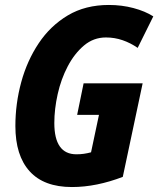

<svg xmlns="http://www.w3.org/2000/svg" viewBox="-20 -744 638 774"><path d="M270 10Q157 10 99.5 -53.5Q42 -117 42 -236Q42 -326 65.5 -412.5Q89 -499 136 -569.5Q183 -640 253.5 -682Q324 -724 419 -724Q471 -724 518 -711.5Q565 -699 598 -678L535 -551Q506 -571 474 -582Q442 -593 407 -593Q357 -593 318.5 -560.5Q280 -528 253 -476.5Q226 -425 212.5 -364.5Q199 -304 199 -248Q199 -122 288 -122Q304 -122 318 -124Q332 -126 347 -130L379 -281H291L317 -408H555L475 -31Q423 -11 371.5 -0.5Q320 10 270 10Z"/></svg>

Font: Noto Sans Condensed ExtraBold
Style: Italic
Weight: 800
Width: 3
Italic angle: -12°
Designer: Monotype Design Team
Foundry: Monotype Imaging Inc.
Version: Version 2.013; ttfautohint (v1.8.4.7-5d5b)